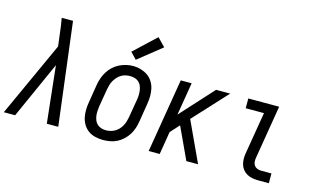

<svg xmlns="http://www.w3.org/2000/svg" viewBox="-102 -1050 2194 1329"><g transform="rotate(15 995.0 -385.5)"><path d="M-10 0 235 -537 224 -625Q221 -653 217 -680.5Q213 -708 208 -735H289L380 0H298L254 -408L71 0Z M702 8Q674 8 646.5 1.5Q619 -5 597.5 -20Q576 -35 561.5 -58Q547 -81 541 -107.5Q535 -134 535.5 -162.5Q536 -191 541 -219L562 -349Q566 -374 574.5 -398.5Q583 -423 597 -445.5Q611 -468 630.5 -486.5Q650 -505 674 -517Q698 -529 723 -535Q748 -541 773 -541Q802 -541 828.5 -533Q855 -525 877 -510Q899 -495 913.5 -472Q928 -449 934 -422.5Q940 -396 939.5 -367.5Q939 -339 934 -311L913 -181Q909 -156 901 -131.5Q893 -107 879 -84.5Q865 -62 845 -43.5Q825 -25 801.5 -13Q778 -1 752.5 3.5Q727 8 702 8ZM704 -62Q720 -62 736.5 -66Q753 -70 768 -78.5Q783 -87 795 -100Q807 -113 815.5 -128.5Q824 -144 828.5 -160Q833 -176 836 -192L858 -322Q861 -339 861.5 -356.5Q862 -374 859.5 -390.5Q857 -407 850.5 -422.5Q844 -438 831.5 -448.5Q819 -459 803 -463.5Q787 -468 769 -468Q753 -468 736.5 -464Q720 -460 705.5 -451Q691 -442 679.5 -429Q668 -416 659.5 -401Q651 -386 646.5 -370Q642 -354 639 -338L617 -208Q615 -191 614 -173.5Q613 -156 615.5 -139.5Q618 -123 624.5 -108Q631 -93 643 -82.5Q655 -72 671 -67Q687 -62 704 -62ZM778 -587 734 -633 890 -779 946 -721Z M1028 0 1116 -530H1194L1155 -295L1369 -530H1470L1248 -289L1382 0H1298L1222 -164L1192 -228L1134 -164L1107 0Z M1815 0Q1794 0 1773 -3.5Q1752 -7 1734 -16.5Q1716 -26 1703 -41.5Q1690 -57 1684 -76.5Q1678 -96 1677.5 -117.5Q1677 -139 1681 -160L1731 -460H1600V-530H1821L1758 -149Q1755 -134 1756 -119Q1757 -104 1765 -92.5Q1773 -81 1786.5 -75.5Q1800 -70 1815 -70H1889V0Z"/></g></svg>

Font: Iosevka Slab
Style: Italic
Weight: 400
Italic angle: -9°
Monospace: yes
Designer: Belleve Invis
Foundry: Belleve Invis
Version: Version 11.1.0; ttfautohint (v1.8.3)